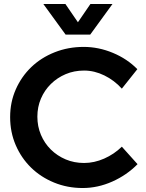

<svg xmlns="http://www.w3.org/2000/svg" viewBox="-20 -940 736 966"><path d="M309 -920 372 -828 435 -920H546L434 -766H310L198 -920ZM593 -494Q555 -536 505 -560.5Q455 -585 403 -585Q353 -585 310.5 -567Q268 -549 236 -517.5Q204 -486 186 -444Q168 -402 168 -353Q168 -304 186 -261.5Q204 -219 236 -187.5Q268 -156 310.5 -138Q353 -120 403 -120Q454 -120 504 -142Q554 -164 593 -202L672 -114Q618 -59 545 -26.5Q472 6 396 6Q319 6 252 -21.5Q185 -49 136 -97Q87 -145 59 -210Q31 -275 31 -351Q31 -426 59.5 -490.5Q88 -555 137.5 -602.5Q187 -650 255 -677Q323 -704 401 -704Q476 -704 548 -674Q620 -644 671 -592Z"/></svg>

Font: QuotatisMedium
Style: Regular
Weight: 500
Designer: Julieta Ulanovsky
Foundry: Quotatis-Medium
Version: Version 4.000;PS 004.000;hotconv 1.0.88;makeotf.lib2.5.64775